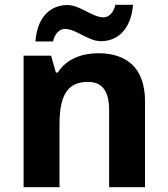

<svg xmlns="http://www.w3.org/2000/svg" viewBox="-20 -777 697 797"><path d="M127 -605H200C208 -640 229 -657 249 -657C296 -657 346 -606 399 -606C467 -606 524 -654 532 -757H459C451 -722 430 -705 410 -705C363 -705 313 -756 260 -756C191 -756 135 -709 127 -605ZM388 -556C320 -556 255 -532 220 -476H212L192 -546H78V0H227V-257C227 -373 254 -437 345 -437C406 -437 433 -397 433 -319V0H582V-356C582 -496 505 -556 388 -556Z"/></svg>

Font: Noto Kufi Arabic
Style: Bold
Weight: 700
Designer: Monotype Design Team, David Williams, Khaled Hosny
Foundry: Google LLC
Version: Version 2.109